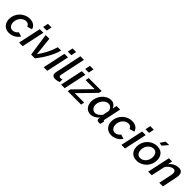

<svg xmlns="http://www.w3.org/2000/svg" viewBox="453 -2443 4166 4166"><g transform="rotate(45 2535.5 -360.0)"><path d="M19 -211C19 -90 92 10 228 10C331 10 426 -46 475 -124L374 -156C351 -116 295 -84 245 -84C178 -84 133 -143 133 -224C133 -343 224 -438 320 -438C368 -438 403 -414 417 -368L531 -402C510 -480 446 -532 339 -532C154 -532 19 -377 19 -211Z M691 -730 666 -609H776L801 -730ZM648 -523 536 0H646L758 -523Z M828 -523 905 0H1022C1157 -174 1257 -349 1305 -523H1202C1161 -375 1090 -241 988 -93L942 -523Z M1447 -730 1422 -609H1532L1557 -730ZM1404 -523 1292 0H1402L1514 -523Z M1552 -77C1552 -23 1586 8 1647 8C1681 8 1731 -2 1765 -16L1769 -102C1751 -95 1729 -89 1714 -89C1687 -89 1671 -105 1671 -131C1671 -137 1672 -144 1674 -151L1796 -730H1687L1556 -111C1553 -99 1552 -87 1552 -77Z M1980 -730 1955 -609H2065L2090 -730ZM1937 -523 1825 0H1935L2047 -523Z M2042 -69 2027 0H2439L2456 -78H2166L2533 -454L2548 -523H2149L2132 -445H2411Z M2545 -206C2545 -86 2614 10 2731 10C2800 10 2878 -28 2929 -95C2924 -72 2922 -57 2922 -47C2922 -14 2945 5 2987 5C2998 5 3013 3 3032 0L3052 -94C3036 -95 3029 -101 3029 -115C3029 -119 3030 -124 3031 -130L3115 -522H3004L2983 -424C2962 -486 2909 -532 2833 -532C2681 -532 2545 -376 2545 -206ZM2934 -188C2905 -129 2832 -84 2779 -84C2706 -84 2661 -145 2661 -224C2661 -328 2747 -438 2847 -438C2902 -438 2954 -389 2962 -325Z M3159 -211C3159 -90 3232 10 3368 10C3471 10 3566 -46 3615 -124L3514 -156C3491 -116 3435 -84 3385 -84C3318 -84 3273 -143 3273 -224C3273 -343 3364 -438 3460 -438C3508 -438 3543 -414 3557 -368L3671 -402C3650 -480 3586 -532 3479 -532C3294 -532 3159 -377 3159 -211Z M3831 -730 3806 -609H3916L3941 -730ZM3788 -523 3676 0H3786L3898 -523Z M4301 -602 4412 -730H4307L4231 -620ZM3934 -211C3934 -89 4001 10 4146 10C4325 10 4461 -138 4461 -311C4461 -433 4393 -532 4247 -532C4070 -532 3934 -385 3934 -211ZM4346 -296C4346 -174 4258 -84 4164 -84C4089 -84 4048 -142 4048 -225C4048 -346 4137 -438 4230 -438C4306 -438 4346 -379 4346 -296Z M4609 -523 4497 0H4607L4674 -311C4710 -382 4786 -434 4844 -434C4885 -434 4908 -410 4908 -357C4908 -339 4905 -318 4900 -293L4838 0H4948L5015 -319C5022 -351 5027 -382 5027 -410C5027 -481 4998 -532 4911 -532C4824 -532 4738 -488 4686 -418L4708 -523Z"/></g></svg>

Font: FIGSv2-sans-serif SmBold Italic
Style: Regular
Weight: 600
Italic angle: -12°
Designer: Matt McInerney, Pablo Impallari, Rodrigo Fuenzalida
Foundry: Matt McInerney, Pablo Impallari, Rodrigo Fuenzalida
Version: Version 4.020;hotconv 1.0.109;makeotfexe 2.5.65596